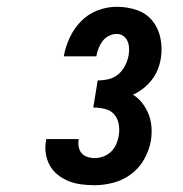

<svg xmlns="http://www.w3.org/2000/svg" viewBox="-20 -863 540 566"><path d="M259 -317Q239 -317 219.5 -319.5Q200 -322 182.5 -329Q165 -336 150.5 -347.5Q136 -359 127 -375Q118 -391 115 -410.5Q112 -430 116 -450Q116 -451 116 -451.5Q116 -452 116 -453H212Q212 -453 212 -452.5Q212 -452 212 -452Q210 -441 212 -430Q214 -419 220.5 -411.5Q227 -404 237.5 -400.5Q248 -397 259 -397Q271 -397 284 -401.5Q297 -406 307 -415.5Q317 -425 322.5 -437.5Q328 -450 330 -463Q333 -480 330 -497Q327 -514 316.5 -526Q306 -538 289 -542Q272 -546 255 -546L268 -626Q284 -626 299.5 -629.5Q315 -633 328 -643.5Q341 -654 348.5 -669Q356 -684 359 -699Q361 -710 360.5 -721Q360 -732 356 -741.5Q352 -751 343.5 -757Q335 -763 324 -763Q313 -763 301.5 -757.5Q290 -752 282.5 -742Q275 -732 270.5 -720.5Q266 -709 264 -697H168Q173 -725 185.5 -752Q198 -779 219 -800.5Q240 -822 268 -832.5Q296 -843 324 -843Q355 -843 383 -833.5Q411 -824 429 -802Q447 -780 453 -750.5Q459 -721 454 -690Q451 -673 444.5 -657Q438 -641 427 -627Q416 -613 402 -602Q388 -591 372 -584Q388 -574 399.5 -559Q411 -544 418 -526.5Q425 -509 426.5 -489Q428 -469 425 -449Q420 -421 405.5 -394.5Q391 -368 367 -350Q343 -332 314.5 -324.5Q286 -317 259 -317Z"/></svg>

Font: Iosevka SS04 Heavy
Style: Italic
Weight: 900
Italic angle: -9°
Monospace: yes
Designer: Belleve Invis
Foundry: Belleve Invis
Version: Version 19.0.0; ttfautohint (v1.8.4)